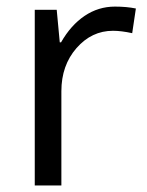

<svg xmlns="http://www.w3.org/2000/svg" viewBox="-20 -565 448 585"><path d="M330.1 -544.9Q365.7 -544.9 394 -539.1L382.8 -463.9Q349.6 -471.2 324.2 -471.2Q259.3 -471.2 213.1 -418.5Q167 -365.7 167 -287.1V0H85.9V-535.2H152.8L162.1 -436H166Q195.8 -488.3 237.8 -516.6Q279.8 -544.9 330.1 -544.9Z"/></svg>

Font: f06900794
Style: Regular
Weight: 400
Foundry: Ascender Corporation
Version: Version 1.10